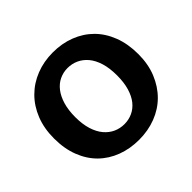

<svg xmlns="http://www.w3.org/2000/svg" viewBox="-155 -826 1020 1020"><g transform="rotate(-45 355.0 -315.5)"><path d="M357 -642Q425 -642 483 -619.5Q541 -597 583 -555Q625 -513 648.5 -452Q672 -391 672 -314Q672 -239 647.5 -179Q623 -119 580.5 -76.5Q538 -34 479.5 -11.5Q421 11 353 11Q285 11 227 -11Q169 -33 127 -74.5Q85 -116 61.5 -176.5Q38 -237 38 -314Q38 -389 62 -449.5Q86 -510 129 -553Q172 -596 230.5 -619Q289 -642 357 -642ZM198 -314Q198 -261 210.5 -221Q223 -181 245 -155Q267 -129 295.5 -116Q324 -103 357 -103Q389 -103 417.5 -116Q446 -129 467 -155Q488 -181 500 -221Q512 -261 512 -314Q512 -369 499.5 -409.5Q487 -450 465 -476Q443 -502 414.5 -515Q386 -528 353 -528Q321 -528 292.5 -514.5Q264 -501 243 -474Q222 -447 210 -407Q198 -367 198 -314Z"/></g></svg>

Font: Mukta ExtraBold
Style: Regular
Weight: 800
Designer: Girish Dalvi and Yashodeep Gholap
Foundry: Ek Type
Version: Version 2.538;PS 1.002;hotconv 16.6.51;makeotf.lib2.5.65220;